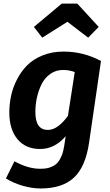

<svg xmlns="http://www.w3.org/2000/svg" viewBox="-20 -835 614 1076"><path d="M216.8 -624 169.9 -684.1 326.2 -814.9H413.1L533.2 -684.1L474.1 -624L357.9 -712.9ZM335.9 -545.9Q448.2 -545.9 545.9 -493.2L479 -34.2Q459 101.1 393.6 161.1Q328.1 221.2 208 221.2Q159.7 221.2 107.2 206.1Q54.7 190.9 13.2 165L61 68.8Q136.7 110.8 205.1 110.8Q225.1 110.8 241.2 108.2Q257.3 105.5 274.2 97.4Q291 89.4 303.2 75.7Q315.4 62 325.2 38.3Q335 14.6 339.8 -17.1L348.1 -71.8Q286.6 0 205.1 0Q123 0 77.6 -55.4Q32.2 -110.8 32.2 -204.1Q32.2 -251 42 -297.4Q51.8 -343.8 75 -389.2Q98.1 -434.6 132.3 -469Q166.5 -503.4 219 -524.7Q271.5 -545.9 335.9 -545.9ZM333 -442.9Q293 -442.9 261.7 -420.7Q230.5 -398.4 212.9 -362.8Q195.3 -327.1 186.8 -287.4Q178.2 -247.6 178.2 -207Q178.2 -106.9 248 -106.9Q303.7 -106.9 360.8 -186L398.9 -431.2Q368.2 -442.9 333 -442.9Z"/></svg>

Font: FiraGO SemiBold
Style: Italic
Weight: 600
Italic angle: -8°
Designer: bBox Type GmbH
Foundry: bBox Type GmbH
Version: Version 1.001;PS 001.001;hotconv 1.0.88;makeotf.lib2.5.64775